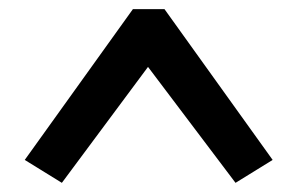

<svg xmlns="http://www.w3.org/2000/svg" viewBox="-20 -732 649 419"><path d="M115 -333 34 -383 270 -712H339L575 -383L494 -333L303 -586Z"/></svg>

Font: Literata 7pt SemiBold
Style: Regular
Weight: 600
Designer: Latin by Veronika Burian and Jose Scaglione. Greek by Irene Vlachou. Cyrillic by Vera Evstafieva.
Foundry: TypeTogether
Version: Version 3.002